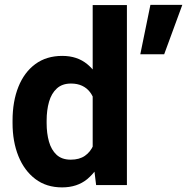

<svg xmlns="http://www.w3.org/2000/svg" viewBox="-20 -771 780 800"><path d="M238.6 9.8Q173.3 9.8 127.2 -25.1Q81.1 -60.1 56.7 -120.6Q32.3 -181.2 32.3 -258V-268.3Q32.3 -348.5 56.7 -409.3Q81.1 -470.1 127.3 -504.1Q173.6 -538.1 239.6 -538.1Q302.1 -538.1 344.1 -503.2Q386 -468.3 410.2 -408Q434.3 -347.8 443.4 -271V-251.5Q434.3 -178.3 410.1 -119.2Q385.9 -60.1 343.9 -25.1Q301.9 9.8 238.6 9.8ZM274.8 -105.7Q310.6 -105.7 333.8 -121.8Q357 -137.9 369.3 -166.5Q381.6 -195.1 384.1 -232.3V-289.7Q382.6 -320.7 375.3 -345.4Q368 -370.1 354.9 -387.3Q341.8 -404.4 322.1 -413.6Q302.3 -422.9 275.8 -422.9Q239.1 -422.9 216.7 -402.3Q194.3 -381.8 184.3 -346.9Q174.3 -311.9 174.3 -268.3V-258Q174.3 -215.5 184 -181Q193.8 -146.5 215.7 -126.1Q237.7 -105.7 274.8 -105.7ZM380.5 0 366.2 -116.3V-750H508.8V0ZM606.7 -750.6H739.6L664.1 -544.9H564.6Z"/></svg>

Font: Heebo
Style: Regular
Weight: 400
Designer: Oded Ezer
Foundry: Ezer Type House
Version: Version 3.100